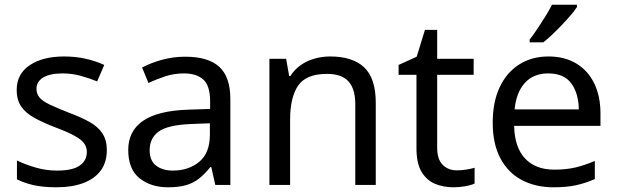

<svg xmlns="http://www.w3.org/2000/svg" viewBox="-20 -786 2623 816"><path d="M434 -148Q434 -96 408 -61Q382 -26 334 -8Q286 10 220 10Q164 10 123.5 1Q83 -8 52 -24V-104Q84 -88 129.5 -74.5Q175 -61 222 -61Q289 -61 319 -82.5Q349 -104 349 -140Q349 -160 338 -176Q327 -192 298.5 -208Q270 -224 217 -244Q165 -264 128 -284Q91 -304 71 -332Q51 -360 51 -404Q51 -472 106.5 -509Q162 -546 252 -546Q301 -546 343.5 -536.5Q386 -527 423 -510L393 -440Q359 -454 322 -464Q285 -474 246 -474Q192 -474 163.5 -456.5Q135 -439 135 -409Q135 -387 148 -371.5Q161 -356 191.5 -341.5Q222 -327 273 -307Q324 -288 360 -268Q396 -248 415 -219.5Q434 -191 434 -148Z M767 -545Q865 -545 912 -502Q959 -459 959 -365V0H895L878 -76H874Q851 -47 826.5 -27.5Q802 -8 770.5 1Q739 10 694 10Q621 10 573 -28.5Q525 -67 525 -149Q525 -229 588 -272.5Q651 -316 782 -320L873 -323V-355Q873 -422 844 -448Q815 -474 762 -474Q720 -474 682 -461.5Q644 -449 611 -433L584 -499Q619 -518 667 -531.5Q715 -545 767 -545ZM793 -259Q693 -255 654.5 -227Q616 -199 616 -148Q616 -103 643.5 -82Q671 -61 714 -61Q782 -61 827 -98.5Q872 -136 872 -214V-262Z M1383 -546Q1479 -546 1528 -499.5Q1577 -453 1577 -349V0H1490V-343Q1490 -408 1461 -440Q1432 -472 1370 -472Q1281 -472 1247 -422Q1213 -372 1213 -278V0H1125V-536H1196L1209 -463H1214Q1232 -491 1258.5 -509.5Q1285 -528 1317 -537Q1349 -546 1383 -546Z M1922 -62Q1942 -62 1963 -65.5Q1984 -69 1997 -73V-6Q1983 1 1957 5.5Q1931 10 1907 10Q1865 10 1829.5 -4.5Q1794 -19 1772 -55Q1750 -91 1750 -156V-468H1674V-510L1751 -545L1786 -659H1838V-536H1993V-468H1838V-158Q1838 -109 1861.5 -85.5Q1885 -62 1922 -62Z M2311 -546Q2380 -546 2429.5 -516Q2479 -486 2505.5 -431.5Q2532 -377 2532 -304V-251H2165Q2167 -160 2211.5 -112.5Q2256 -65 2336 -65Q2387 -65 2426.5 -74.5Q2466 -84 2508 -102V-25Q2467 -7 2427 1.5Q2387 10 2332 10Q2256 10 2197.5 -21Q2139 -52 2106.5 -113.5Q2074 -175 2074 -264Q2074 -352 2103.5 -415Q2133 -478 2186.5 -512Q2240 -546 2311 -546ZM2310 -474Q2247 -474 2210.5 -433.5Q2174 -393 2167 -321H2440Q2439 -389 2408 -431.5Q2377 -474 2310 -474ZM2432 -766V-756Q2423 -742 2406 -722Q2389 -702 2368.5 -680.5Q2348 -659 2327.5 -639.5Q2307 -620 2289 -606H2231V-618Q2246 -637 2263.5 -663Q2281 -689 2298 -716.5Q2315 -744 2326 -766Z"/></svg>

Font: Noto Sans Cherokee
Style: Regular
Weight: 400
Designer: Monotype Design Team
Foundry: Monotype Imaging Inc.
Version: Version 2.001